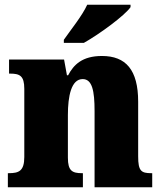

<svg xmlns="http://www.w3.org/2000/svg" viewBox="-20 -786 682 806"><path d="M248 -619V-606H332C398 -643 504 -721 528 -756V-766H346C326 -721 275 -658 248 -619ZM13 0H328V-59H324C283 -59 265 -69 265 -124V-303C265 -382 279 -454 327 -454C367 -454 377 -405 377 -320V0H619V-59H615C573 -59 560 -68 560 -129V-359C560 -493 508 -551 408 -551C325 -551 289 -514 266 -470H261L249 -536H18V-477H22C63 -477 82 -468 82 -413V-127C82 -68 59 -59 17 -59H13Z"/></svg>

Font: Noto Serif Bengali SemiCondensed Black
Style: Regular
Weight: 900
Width: 4
Designer: Juan Bruce, Universal Thirst, Indian Type Foundry and the Monotype Design Team.
Foundry: Monotype Imaging Inc.
Version: Version 2.003